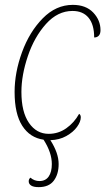

<svg xmlns="http://www.w3.org/2000/svg" viewBox="-20 -566 433 789"><path d="M98 179Q98 170 105 164Q121 178 142 178Q167 178 180 159.5Q193 141 193 108Q193 61 159 8Q103 0 71.5 -49Q40 -98 40 -188Q40 -268 70.5 -351.5Q101 -435 155.5 -490.5Q210 -546 279 -546Q333 -546 363 -514.5Q393 -483 393 -442Q393 -427 386 -419.5Q379 -412 367 -412Q367 -465 344 -493Q321 -521 278 -521Q217 -521 169 -467.5Q121 -414 94.5 -335.5Q68 -257 68 -188Q68 -106 99 -61Q130 -16 180 -16Q220 -16 252.5 -39Q285 -62 305 -98Q308 -97 310 -93Q312 -89 312 -84Q312 -66 296.5 -44.5Q281 -23 252.5 -7Q224 9 187 10Q221 63 221 108Q221 150 201 176.5Q181 203 139 203Q118 203 108 196.5Q98 190 98 179Z"/></svg>

Font: Noto Serif NarrowThin
Style: Italic
Weight: 250
Width: 4
Italic angle: -12°
Designer: Monotype Design Team
Foundry: Monotype Imaging Inc.
Version: Version 1.001